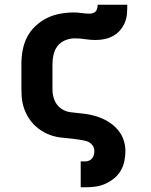

<svg xmlns="http://www.w3.org/2000/svg" viewBox="-20 -591 640 816"><path d="M323 205V95H343Q351 95 359 91.5Q367 88 372 81.5Q377 75 379 67Q381 59 381 51Q381 36 371.5 24.5Q362 13 348 9Q334 5 320 3Q306 1 291.5 -1Q277 -3 263 -4Q249 -5 234.5 -7Q220 -9 206 -13Q192 -17 179 -23Q166 -29 154 -37Q142 -45 131.5 -54.5Q121 -64 112 -75.5Q103 -87 96 -99.5Q89 -112 84 -125.5Q79 -139 76 -153Q73 -167 72 -181.5Q71 -196 71 -210V-320Q71 -349 76.5 -378.5Q82 -408 95.5 -434Q109 -460 131 -480.5Q153 -501 179 -514Q205 -527 234.5 -532.5Q264 -538 293 -538Q310 -538 327 -535.5Q344 -533 361 -533Q368 -533 375.5 -535.5Q383 -538 387.5 -543.5Q392 -549 393.5 -556.5Q395 -564 395 -571H521Q521 -552 519.5 -532.5Q518 -513 510.5 -495Q503 -477 490.5 -462.5Q478 -448 461 -438.5Q444 -429 425 -425Q406 -421 386 -421Q364 -421 342 -424.5Q320 -428 297 -428Q277 -428 257.5 -420Q238 -412 225.5 -396.5Q213 -381 208 -360.5Q203 -340 203 -320V-210Q203 -187 211.5 -165.5Q220 -144 238.5 -130.5Q257 -117 280 -114Q303 -111 325.5 -109Q348 -107 370 -102Q392 -97 413 -88Q434 -79 452.5 -65.5Q471 -52 485 -34Q499 -16 506 6Q513 28 513 51Q513 72 508.5 94Q504 116 493 134.5Q482 153 465 167Q448 181 428 190Q408 199 386.5 202Q365 205 343 205Z"/></svg>

Font: Iosevka Curly XBdEx
Style: Regular
Weight: 800
Width: 7
Monospace: yes
Designer: Belleve Invis
Foundry: Belleve Invis
Version: Version 11.1.0; ttfautohint (v1.8.3)